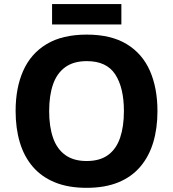

<svg xmlns="http://www.w3.org/2000/svg" viewBox="-20 -891 831 921"><path d="M735.3 -358Q735.3 -275 714.9 -207.5Q694.5 -140 652.7 -91Q610.9 -42 546.9 -16Q483 10 395.3 10Q307.6 10 243.5 -16.2Q179.3 -42.4 137.4 -91.2Q95.5 -140 75.2 -207.7Q54.9 -275.4 54.9 -359Q54.9 -469.6 91.5 -551.9Q128.1 -634.2 203.8 -679.6Q279.4 -725 396.3 -725Q512.4 -725 587.6 -679.5Q662.7 -634 699 -551.5Q735.3 -469 735.3 -358ZM215.8 -358Q215.8 -283.9 234.4 -230.1Q253 -176.4 293 -147.5Q333 -118.6 395.3 -118.6Q459.2 -118.6 498.5 -147.5Q537.8 -176.4 556.1 -230.1Q574.4 -283.9 574.4 -358Q574.4 -469.8 533 -533.8Q491.6 -597.8 396.3 -597.8Q333 -597.8 293 -568.8Q253 -539.8 234.4 -486.3Q215.8 -432.7 215.8 -358ZM562.2 -871.5V-773.6H229.8V-871.5Z"/></svg>

Font: Noto Sans Khmer
Style: Regular
Weight: 400
Designer: Danh Hong and the Monotype Design Team
Foundry: Monotype Imaging Inc.
Version: Version 2.003